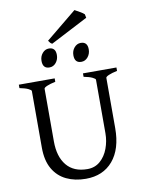

<svg xmlns="http://www.w3.org/2000/svg" viewBox="-106 -1072 867 1159"><g transform="rotate(-10 327.0 -492.5)"><path d="M325.2 14.6Q258.3 14.6 206.3 -10.3Q154.3 -35.2 124.8 -86.4Q95.2 -137.7 95.2 -216.8V-564Q95.2 -569.8 77.4 -578.6Q59.6 -587.4 24.4 -594.2V-615.2H244.1V-594.2Q211.4 -587.4 192.4 -579.1Q173.3 -570.8 173.3 -564V-241.2Q173.3 -147.5 217 -94.5Q260.7 -41.5 344.2 -41.5Q390.6 -41.5 422.9 -69.8Q455.1 -98.1 471.7 -142.8Q488.3 -187.5 488.3 -235.8V-564Q488.3 -569.8 470.5 -578.6Q452.6 -587.4 417.5 -594.2V-615.2H622.6V-594.2Q589.8 -587.4 570.8 -579.1Q551.8 -570.8 551.8 -564V-255.9Q551.8 -127.9 491.2 -56.6Q430.7 14.6 325.2 14.6ZM420.4 -685.5Q379.4 -685.5 379.4 -732.4Q379.4 -760.3 396 -779.5Q412.6 -798.8 435.5 -798.8Q477.1 -798.8 477.1 -752.4Q477.1 -725.1 460.9 -705.3Q444.8 -685.5 420.4 -685.5ZM225.1 -685.5Q184.1 -685.5 184.1 -732.4Q184.1 -760.3 200.7 -779.5Q217.3 -798.8 240.2 -798.8Q281.7 -798.8 281.7 -752.4Q281.7 -725.1 265.6 -705.3Q249.5 -685.5 225.1 -685.5ZM266.1 -823.7Q257.8 -827.6 254.4 -832Q251 -836.4 244.1 -845.7L433.1 -1000.5Q443.4 -994.6 463.4 -983.4Q483.4 -972.2 490.7 -964.4L495.1 -942.4Z"/></g></svg>

Font: David Libre
Style: Regular
Weight: 400
Designer: Ismar David, J. Victor Gaultney, Annie Olsen and Meir Sadan
Foundry: Monotype Imaging Inc. & SIL International
Version: Version 1.100; ttfautohint (v1.8.4.7-5d5b)